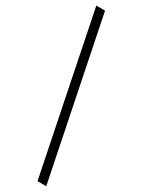

<svg xmlns="http://www.w3.org/2000/svg" viewBox="-232 -785 693 932"><g transform="rotate(30 114.0 -319.5)"><path d="M179 121 0 -760H49L228 121Z"/></g></svg>

Font: Noto Serif Myanmar ExtraCondensed
Style: Regular
Weight: 400
Width: 2
Designer: Ben Mitchell and the Monotype Design Team
Foundry: Monotype Imaging Inc.
Version: Version 2.106; ttfautohint (v1.8.4.7-5d5b)